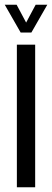

<svg xmlns="http://www.w3.org/2000/svg" viewBox="-20 -788 219 808"><path d="M51 0V-600H128V0ZM0 -768H50L90 -693L130 -768H179L112 -651H67Z"/></svg>

Font: Big Shoulders Display Medium
Style: Regular
Weight: 500
Designer: Patric King
Foundry: XO Type Co
Version: Version 1.000; ttfautohint (v1.8.2)